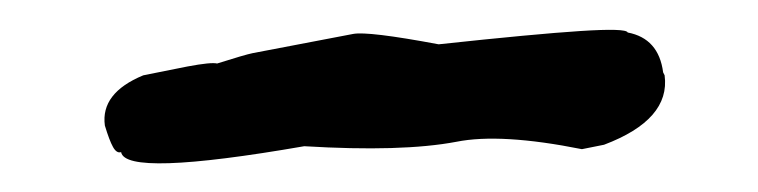

<svg xmlns="http://www.w3.org/2000/svg" viewBox="-20 -676 513 130"><path d="M77 -625 107 -631Q123 -634 127 -633Q146 -639 151 -640L219 -653Q229 -655 277 -646Q342 -653 373 -655Q404 -657 405 -654Q426 -650 429 -627L430 -625Q434 -595 389 -578L374 -575Q319 -586 289 -580Q252 -573 186 -577Q65 -556 62 -573Q59 -572 56.5 -576.5Q54 -581 51 -591Q48 -613 77 -625Z"/></svg>

Font: EB Garamond 08
Style: Italic
Weight: 400
Italic angle: -14°
Version: Version 0.016